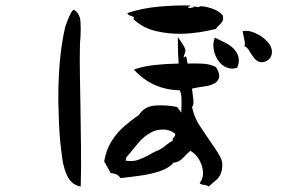

<svg xmlns="http://www.w3.org/2000/svg" viewBox="-20 -694 1040 704"><path d="M794 -74Q790 -49 775 -36Q760 -23 745 -10Q739 -15 728.5 -16Q718 -17 712 -22Q727 -43 724 -67.5Q721 -92 708 -112Q695 -132 678 -141Q668 -133 651.5 -115.5Q635 -98 617 -98Q600 -78 568 -67Q536 -56 498 -50.5Q460 -45 422 -41Q411 -58 386 -59Q378 -73 374 -81Q370 -89 362 -102Q369 -144 388.5 -175.5Q408 -207 435 -230.5Q462 -254 489 -272Q509 -304 548.5 -307Q588 -310 629 -302L645 -281Q645 -284 645 -293Q646 -309 645.5 -330.5Q645 -352 639 -363Q538 -365 471 -439Q505 -451 545.5 -455.5Q586 -460 635 -461Q632 -497 632 -558Q632 -558 638.5 -549Q645 -540 652 -528.5Q659 -517 660 -509Q660 -505 657 -497Q656 -493 654.5 -489.5Q653 -486 654 -482L660 -488Q663 -487 664 -481.5Q665 -476 666 -470Q667 -460 669 -461Q697 -462 724 -460.5Q751 -459 772 -448Q786 -425 783.5 -411.5Q781 -398 769 -390Q753 -380 728.5 -377Q704 -374 684 -369Q684 -367 685 -361Q687 -347 689 -327.5Q691 -308 684 -302Q693 -261 713.5 -231Q734 -201 760 -162Q762 -159 764.5 -156Q767 -153 769 -149Q780 -133 789 -116Q798 -99 794 -74ZM276 -10Q244 -16 229 -44.5Q214 -73 208.5 -111.5Q203 -150 200 -184Q195 -246 194 -318.5Q193 -391 199 -463Q205 -535 219 -595Q221 -601 226.5 -616Q232 -631 239 -644.5Q246 -658 252 -658Q273 -643 275 -616Q277 -589 275 -557Q274 -548 273.5 -539Q273 -530 273 -521Q272 -476 273 -420Q274 -364 275 -304Q276 -230 277 -153.5Q278 -77 276 -10ZM797 -637Q800 -622 795 -615Q790 -608 784 -602Q780 -599 777 -595.5Q774 -592 772 -588Q744 -581 712 -576Q680 -571 648 -570Q599 -569 552 -580Q505 -591 471 -622Q468 -624 471 -629Q471 -631 471 -631Q467 -634 458 -636.5Q449 -639 447 -646Q500 -664 561 -669.5Q622 -675 678 -674Q678 -671 673.5 -670Q669 -669 669 -669Q670 -664 678 -665Q686 -666 690 -668Q690 -672 700 -669Q713 -666 712 -671Q729 -672 756.5 -663Q784 -654 797 -637ZM622 -204Q602 -219 579 -219Q556 -219 539 -211Q509 -197 484 -166Q459 -135 441 -114Q444 -111 441 -108Q439 -106 441 -105Q468 -101 487 -108Q506 -115 525 -125Q531 -129 537.5 -132.5Q544 -136 551 -139Q570 -146 588 -161Q606 -176 613 -177Q612 -182 613.5 -185Q615 -188 617 -190Q619 -192 621 -195Q623 -198 622 -204ZM977 -501Q976 -483 961.5 -473Q947 -463 931 -467Q919 -471 910 -483.5Q901 -496 893.5 -508.5Q886 -521 876 -525Q879 -532 877.5 -540.5Q876 -549 874 -558Q873 -564 871.5 -569.5Q870 -575 870 -580Q891 -584 916.5 -572.5Q942 -561 960 -542Q978 -523 977 -501ZM850 -446Q831 -439 813.5 -445.5Q796 -452 784 -467Q769 -485 764 -510.5Q759 -536 768 -556Q787 -547 808.5 -536Q830 -525 843 -508Q852 -497 855 -481.5Q858 -466 850 -446Z"/></svg>

Font: Yuji Boku
Style: Regular
Weight: 400
Designer: Kataoka Yuji
Foundry: Kinuta Font Factory
Version: Version 3.002